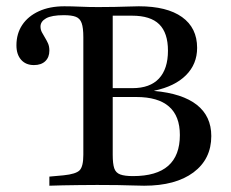

<svg xmlns="http://www.w3.org/2000/svg" viewBox="-20 -591 734 611"><path d="M286.3 -2.4Q259.7 -2.4 231.9 -2Q204 -1.6 179.4 -1.2Q154.8 -0.8 137.1 0V-29L182.3 -33.1Q221.8 -37.1 233.5 -49.2Q245.2 -61.3 245.2 -98.4V-472.6Q245.2 -502.4 239.9 -517.3Q234.7 -532.3 221.4 -537.5Q208.1 -542.7 183.1 -542.7Q144.4 -542.7 126.6 -532.7Q108.9 -522.6 108.9 -506.5Q108.9 -496.8 113.3 -488.3Q117.7 -479.8 123 -471.4Q128.2 -462.9 132.7 -453.2Q137.1 -443.5 137.1 -429.8Q137.1 -408.9 124.2 -396.4Q111.3 -383.9 87.9 -383.9Q62.1 -383.9 47.2 -400.8Q32.3 -417.7 32.3 -446.8Q32.3 -483.9 50.8 -511.7Q69.4 -539.5 103.6 -555.2Q137.9 -571 184.7 -571Q208.1 -571 234.3 -569.8Q260.5 -568.5 292.7 -568.5H291.9Q320.2 -568.5 344.8 -569Q369.4 -569.4 389.1 -570.2Q408.9 -571 421.8 -571Q511.3 -571 559.3 -536.7Q607.3 -502.4 607.3 -438.7Q607.3 -387.1 571.8 -351.6Q536.3 -316.1 471 -302.4V-301.6Q560.5 -293.5 606.5 -257.3Q652.4 -221 652.4 -158.1Q652.4 -84.7 595.6 -42.3Q538.7 0 438.7 0Q423.4 0 402.4 -0.8Q381.5 -1.6 354 -2Q326.6 -2.4 291.9 -2.4ZM403.2 -30.6Q478.2 -30.6 515.3 -63.3Q552.4 -96 552.4 -161.3Q552.4 -221.8 517.7 -252Q483.1 -282.3 413.7 -282.3H317.7V-310.5H401.6Q457.3 -310.5 485.9 -341.1Q514.5 -371.8 514.5 -429.8Q514.5 -486.3 486.7 -513.7Q458.9 -541.1 400 -541.1H338.7V-98.4Q338.7 -70.2 343.5 -55.6Q348.4 -41.1 362.5 -35.9Q376.6 -30.6 403.2 -30.6Z"/></svg>

Font: Playfair 5pt SemiExpanded Light Medium
Style: Regular
Weight: 500
Version: Version 2.203